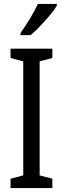

<svg xmlns="http://www.w3.org/2000/svg" viewBox="-20 -963 323 983"><path d="M248 0H34V-48L99 -65V-649L34 -666V-714H248V-666L183 -649V-65L248 -48ZM271 -934Q259 -913 235 -884.5Q211 -856 184.5 -828.5Q158 -801 137 -783H85V-794Q143 -876 174 -943H271Z"/></svg>

Font: Noto Sans Lao ExtraCondensed
Style: Regular
Weight: 400
Width: 2
Designer: Monotype Design Team
Foundry: Monotype Imaging Inc.
Version: Version 2.003; ttfautohint (v1.8.4.7-5d5b)